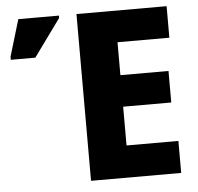

<svg xmlns="http://www.w3.org/2000/svg" viewBox="-51 -767 844 819"><g transform="rotate(-5 370.5 -357.0)"><path d="M692 0H306V-714H692V-579H470V-438H676V-303H470V-137H692ZM10 -544V-557L57 -714H231V-704L115 -544Z"/></g></svg>

Font: Noto Sans SemiCondensed ExtraBold
Style: Regular
Weight: 800
Width: 4
Designer: Monotype Design Team
Foundry: Monotype Imaging Inc.
Version: Version 2.013; ttfautohint (v1.8.4.7-5d5b)